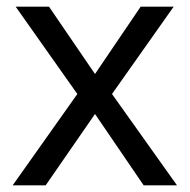

<svg xmlns="http://www.w3.org/2000/svg" viewBox="-20 -556 569 576"><path d="M212 -274 27 -536H127L265 -334L402 -536H501L316 -274L511 0H411L265 -214L117 0H18Z"/></svg>

Font: ukorean15
Style: Book
Weight: 400
Designer: Jelle Bosma - Monotype Design Team
Foundry: Monotype Imaging Inc.
Version: Version 2.003